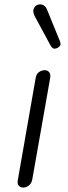

<svg xmlns="http://www.w3.org/2000/svg" viewBox="-20 -843 304 863"><path d="M85 0Q72.5 0 64.8 -8Q57 -16 60 -33L140.5 -493.5Q143.5 -511 155.5 -519.2Q167.5 -527.5 181.5 -527.5Q193 -527.5 201 -518.8Q209 -510 205 -489.5L125 -36Q121.5 -18 109.2 -9Q97 0 85 0ZM240 -628.5Q232 -624 223.5 -624.2Q215 -624.5 206.5 -640L137 -768.5Q125.5 -790.5 131.8 -804.2Q138 -818 149.5 -821.5Q164.5 -826 175.5 -819.5Q186.5 -813 191.5 -799.5L248.5 -660Q254 -646 250.8 -639.2Q247.5 -632.5 240 -628.5Z"/></svg>

Font: Edu QLD Hand
Style: Regular
Weight: 400
Designer: Tina and Corey Anderson, Eben Sorkin
Foundry: Sorkin Type Co.
Version: Version 2.000